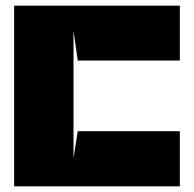

<svg xmlns="http://www.w3.org/2000/svg" viewBox="-20 -659 687 679"><path d="M240 -550V-100L255 -195H616V0H30V-639H616V-445H255L240 -550Z"/></svg>

Font: Banana Brick
Style: Regular
Weight: 400
Designer: artmaker
Foundry: artmaker
Version: Version 4.000 2011 initial release